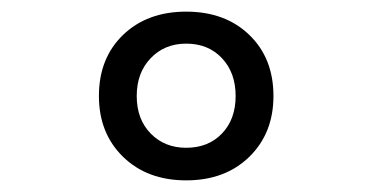

<svg xmlns="http://www.w3.org/2000/svg" viewBox="-20 -760 640 330"><path d="M300 -450Q233 -450 191.5 -490.5Q150 -531 150 -595Q150 -660 191.5 -700Q233 -740 300 -740Q367 -740 408.5 -700Q450 -660 450 -595Q450 -531 408.5 -490.5Q367 -450 300 -450ZM300 -506Q338 -506 361.5 -530.5Q385 -555 385 -595Q385 -635 361.5 -660Q338 -685 300 -685Q263 -685 239 -660Q215 -635 215 -595Q215 -555 239 -530.5Q263 -506 300 -506Z"/></svg>

Font: Pitagon Sans Mono
Style: Regular
Weight: 400
Monospace: yes
Designer: Travis Tran
Foundry: Pitagon
Version: Version 1.001;gftools[0.9.26]